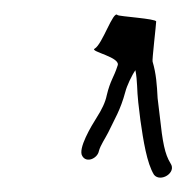

<svg xmlns="http://www.w3.org/2000/svg" viewBox="-20 -586 260 268"><path d="M112 -518C105 -514 150 -506 144 -494C139 -478 134 -474 129 -453C127 -443 122 -433 115 -422C108 -411 88 -378 95 -368C101 -358 116 -365 118 -375C120 -383 127 -393 131 -401C140 -420 148 -432 155 -458C157 -466 164 -481 169 -488C172 -473 171 -460 173 -443L176 -418C180 -390 185 -358 195 -342C204 -331 227 -345 218 -358C210 -371 207 -387 203 -424L200 -449C199 -468 198 -483 193 -500C192 -501 198 -552 198 -556C198 -560 146 -563 144 -565C138 -572 123 -524 112 -518Z"/></svg>

Font: FailCity
Style: OBL
Weight: 400
Version: Version 1